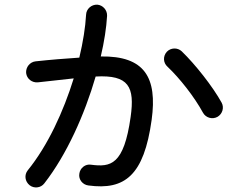

<svg xmlns="http://www.w3.org/2000/svg" viewBox="-20 -785 1040 823"><path d="M359 10C515 31 597 -33 630 -271C655 -453 600 -546 412 -543C427 -607 436 -666 439 -717C440 -742 421 -763 397 -765C372 -766 350 -747 349 -722C346 -668 336 -605 320 -538C260 -534 196 -529 132 -522C108 -519 90 -497 92 -472C95 -447 117 -430 142 -432C195 -438 247 -444 296 -449C252 -307 185 -161 99 -55C83 -35 87 -7 107 9C126 24 155 21 170 1C266 -122 343 -295 390 -457C533 -465 558 -412 540 -284C511 -77 454 -68 370 -79C346 -83 323 -65 320 -40C316 -16 334 7 359 10ZM695 -563C678 -544 679 -516 698 -499C750 -450 813 -370 850 -302C862 -280 890 -272 912 -284C933 -296 942 -323 930 -345C892 -414 817 -509 759 -565C741 -582 712 -581 695 -563Z"/></svg>

Font: 寒蝉半圆体
Style: Regular
Weight: 400
Designer: Yoshimichi Ohira & Warren
Foundry: ChillType
Version: Version 1.800;Glyphs 3.1.1 (3135)